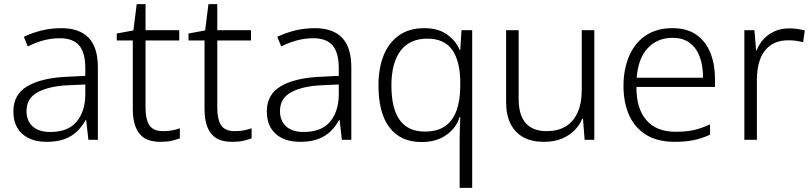

<svg xmlns="http://www.w3.org/2000/svg" viewBox="-20 -680 3950 934"><path d="M279 -543Q366 -543 411 -496.5Q456 -450 456 -353V0H410L399 -97H397Q381 -67 356.5 -42.5Q332 -18 295.5 -4Q259 10 207 10Q155 10 119 -8Q83 -26 64 -58.5Q45 -91 45 -138Q45 -219 110.5 -259Q176 -299 294 -306L395 -311V-347Q395 -425 364.5 -459.5Q334 -494 272 -494Q233 -494 195 -484.5Q157 -475 115 -454L96 -501Q138 -521 183.5 -532Q229 -543 279 -543ZM306 -265Q215 -260 162 -230.5Q109 -201 109 -140Q109 -92 139 -65Q169 -38 224 -38Q311 -38 352.5 -88Q394 -138 395 -217V-269Z M774 -42Q799 -42 818.5 -46Q838 -50 855 -56V-7Q836 0 814 5Q792 10 760 10Q712 10 683 -8Q654 -26 640 -61.5Q626 -97 626 -149V-483H548V-517L629 -532L645 -660H688V-533H852V-483H688V-154Q688 -100 706.5 -71Q725 -42 774 -42Z M1123 -42Q1148 -42 1167.5 -46Q1187 -50 1204 -56V-7Q1185 0 1163 5Q1141 10 1109 10Q1061 10 1032 -8Q1003 -26 989 -61.5Q975 -97 975 -149V-483H897V-517L978 -532L994 -660H1037V-533H1201V-483H1037V-154Q1037 -100 1055.5 -71Q1074 -42 1123 -42Z M1512 -543Q1599 -543 1644 -496.5Q1689 -450 1689 -353V0H1643L1632 -97H1630Q1614 -67 1589.5 -42.5Q1565 -18 1528.5 -4Q1492 10 1440 10Q1388 10 1352 -8Q1316 -26 1297 -58.5Q1278 -91 1278 -138Q1278 -219 1343.5 -259Q1409 -299 1527 -306L1628 -311V-347Q1628 -425 1597.5 -459.5Q1567 -494 1505 -494Q1466 -494 1428 -484.5Q1390 -475 1348 -454L1329 -501Q1371 -521 1416.5 -532Q1462 -543 1512 -543ZM1539 -265Q1448 -260 1395 -230.5Q1342 -201 1342 -140Q1342 -92 1372 -65Q1402 -38 1457 -38Q1544 -38 1585.5 -88Q1627 -138 1628 -217V-269Z M2216 0Q2216 -23 2217 -55Q2218 -87 2219 -111H2216Q2200 -58 2151.5 -23.5Q2103 11 2031 11Q1929 11 1875 -59.5Q1821 -130 1821 -265Q1821 -345 1845 -407.5Q1869 -470 1919 -506.5Q1969 -543 2044 -543Q2112 -543 2155 -512Q2198 -481 2216 -437H2219L2225 -533H2277V234H2216ZM2047 -40Q2108 -40 2145.5 -66.5Q2183 -93 2201 -143Q2219 -193 2219 -263V-276Q2219 -381 2180.5 -436.5Q2142 -492 2059 -492Q1973 -492 1928.5 -433Q1884 -374 1884 -264Q1884 -152 1924.5 -96Q1965 -40 2047 -40Z M2871 -533V0H2824L2816 -102H2812Q2800 -72 2775 -46.5Q2750 -21 2713 -5.5Q2676 10 2625 10Q2567 10 2526.5 -12Q2486 -34 2464 -77Q2442 -120 2442 -184V-533H2503V-200Q2503 -119 2538 -80.5Q2573 -42 2639 -42Q2692 -42 2730 -64Q2768 -86 2789 -131Q2810 -176 2810 -244V-533Z M3251 -543Q3322 -543 3367.5 -511Q3413 -479 3435.5 -423.5Q3458 -368 3458 -295V-257H3076Q3075 -153 3124 -96Q3173 -39 3267 -39Q3316 -39 3352 -46.5Q3388 -54 3434 -75V-25Q3396 -7 3355.5 1.5Q3315 10 3262 10Q3179 10 3123.5 -24Q3068 -58 3040.5 -119.5Q3013 -181 3013 -262Q3013 -342 3040 -406Q3067 -470 3120 -506.5Q3173 -543 3251 -543ZM3252 -496Q3179 -496 3132 -447Q3085 -398 3077 -302H3400Q3400 -360 3384 -403.5Q3368 -447 3335 -471.5Q3302 -496 3252 -496Z M3819 -542Q3841 -542 3860 -539Q3879 -536 3895 -532L3887 -475Q3870 -479 3853.5 -481.5Q3837 -484 3814 -484Q3777 -484 3749 -471.5Q3721 -459 3701.5 -434.5Q3682 -410 3672 -374Q3662 -338 3662 -292V0H3601V-533H3650L3658 -435H3661Q3672 -465 3694 -489Q3716 -513 3747.5 -527.5Q3779 -542 3819 -542Z"/></svg>

Font: Noto Sans Hebrew Thin Light
Style: Regular
Weight: 300
Version: Version 3.001